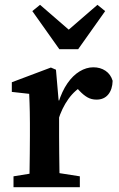

<svg xmlns="http://www.w3.org/2000/svg" viewBox="-20 -776 493 796"><path d="M36 0V-45L141 -62H202L311 -45V0ZM101 0Q102 -25 102.5 -62.5Q103 -100 103.5 -140Q104 -180 104 -212V-265Q104 -292 103.5 -311.5Q103 -331 102.5 -349Q102 -367 101 -387L29 -395V-435L191 -496L212 -487L223 -360L225 -359V-212Q225 -180 225.5 -140Q226 -100 226.5 -62.5Q227 -25 228 0ZM221 -277 200 -350H222Q237 -398 259.5 -430.5Q282 -463 310 -480Q338 -497 367 -497Q396 -497 417.5 -482.5Q439 -468 447 -441Q446 -405 428.5 -384Q411 -363 380 -363Q359 -363 342.5 -372.5Q326 -382 310 -399L284 -427L331 -425Q291 -404 263.5 -365.5Q236 -327 221 -277ZM146 -756 309 -615H221L384 -756L416 -730L304 -572H226L114 -730Z"/></svg>

Font: Source Serif 4 18pt SemiBold
Style: Regular
Weight: 600
Designer: Frank Grießhammer
Foundry: Adobe Systems Incorporated
Version: Version 4.004;hotconv 1.0.116;makeotfexe 2.5.65601